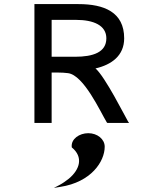

<svg xmlns="http://www.w3.org/2000/svg" viewBox="-20 -600 778 937"><path d="M411 50C367 50 327 78 330 116V118L331 120C387 166 371 226 316 272C302 283 287 294 270 303L243 317L274 312C425 289 491 188 491 116C491 79 455 50 411 50ZM363 -580H148V0H232V-246H262C279 -246 298 -245 312 -243C389 -233 469 -56 501 -3L504 0H610L605 -7C590 -32 493 -226 446 -266C524 -284 586 -328 586 -413C586 -541 488 -580 363 -580ZM346 -323H232V-503H351C437 -503 499 -476 499 -413C499 -345 435 -323 346 -323Z"/></svg>

Font: Charger Monospace
Style: Regular
Weight: 400
Designer: Jasper
Foundry: Cannot Into Space Fonts
Version: Version 0.980